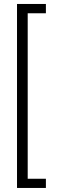

<svg xmlns="http://www.w3.org/2000/svg" viewBox="-20 -826 301 958"><path d="M209 -806.2V-759.8H118.2V65.9H209V111.8H64.9V-806.2Z"/></svg>

Font: Fira Sans Compressed Light
Style: Regular
Weight: 300
Width: 1
Designer: Carrois Corporate & Edenspiekermann AG
Foundry: Carrois Corporate GbR & Edenspiekermann AG
Version: Version 4.203;PS 004.203;hotconv 1.0.88;makeotf.lib2.5.64775